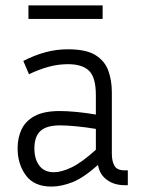

<svg xmlns="http://www.w3.org/2000/svg" viewBox="-20 -679 524 709"><path d="M442 5Q401 5 374 -15.5Q347 -36 342 -70Q288 -22 247 -6Q206 10 170 10Q106 10 75.5 -31.5Q45 -73 45 -131Q45 -170 59.5 -201Q74 -232 108 -250.5Q142 -269 201 -269Q228 -269 264 -265.5Q300 -262 334 -256V-328Q334 -393 309 -417.5Q284 -442 231 -442Q195 -442 160 -432.5Q125 -423 87 -405L66 -454Q107 -475 147.5 -486Q188 -497 231 -497Q298 -497 332.5 -475.5Q367 -454 380 -418Q393 -382 393 -338V-112Q393 -84 402.5 -67Q412 -50 440 -50H452V5ZM107 -131Q107 -91 125.5 -67Q144 -43 179 -43Q207 -43 244.5 -61Q282 -79 334 -126V-203Q299 -209 262.5 -212.5Q226 -216 202 -216Q152 -216 129.5 -195.5Q107 -175 107 -131ZM359 -659V-609H85V-659Z"/></svg>

Font: Inria Sans Light
Style: Regular
Weight: 300
Designer: Black Foundry Team
Foundry: Black Foundry
Version: Version 1.2; ttfautohint (v1.8.3)